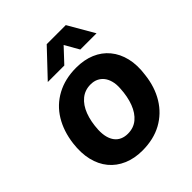

<svg xmlns="http://www.w3.org/2000/svg" viewBox="-207 -872 1011 1011"><g transform="rotate(-45 298.5 -366.5)"><path d="M268 10Q210 10 163 -10Q116 -30 85 -67.5Q54 -105 41.5 -157.5Q29 -210 37 -275Q47 -356 84 -417Q121 -478 184 -512Q247 -546 330 -546Q389 -546 435.5 -526.5Q482 -507 513 -469.5Q544 -432 556.5 -380Q569 -328 560 -263Q551 -181 513.5 -119.5Q476 -58 414 -24Q352 10 268 10ZM277 -107Q320 -107 350 -132Q380 -157 397 -201.5Q414 -246 417 -305Q419 -335 412.5 -358.5Q406 -382 393.5 -397.5Q381 -413 363 -421.5Q345 -430 321 -430Q279 -430 248.5 -405Q218 -380 201 -335.5Q184 -291 181 -232Q180 -201 186 -178Q192 -155 204.5 -139Q217 -123 235.5 -115Q254 -107 277 -107ZM171 -598 308 -743H450L534 -598H413L368 -677L294 -598Z"/></g></svg>

Font: Mona Sans ExtraLight
Style: Bold Italic
Weight: 700
Italic angle: -11.6951°
Version: Version 2.000